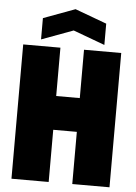

<svg xmlns="http://www.w3.org/2000/svg" viewBox="-60 -952 707 997"><g transform="rotate(5 293.5 -453.0)"><path d="M38 0V-700H232V-448H355V-700H549V0H355V-272H232V0ZM128 -734V-845L293 -906L458 -845V-734L293 -795Z"/></g></svg>

Font: Tektur SemiCondensed ExtraBold
Style: Regular
Weight: 800
Width: 4
Designer: Adam Jagosz
Foundry: Adam Jagosz
Version: Version 1.005;gftools[0.9.30]